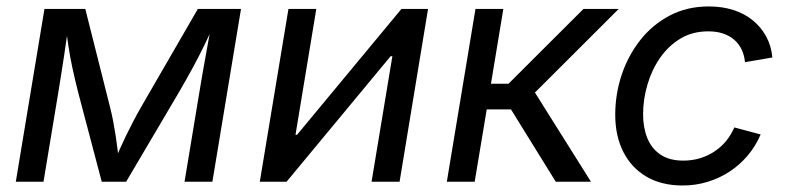

<svg xmlns="http://www.w3.org/2000/svg" viewBox="-20 -567 2458 599"><path d="M29.3 0 118.7 -539.1H246.1L322.3 -236.8Q329.1 -210.4 333.5 -186.8Q337.9 -163.1 341.1 -141.8Q344.2 -120.6 346.7 -100.6Q349.1 -80.6 351.6 -61H335.9Q344.7 -81.5 353.8 -101.8Q362.8 -122.1 373 -143.3Q383.3 -164.6 395.3 -187.5Q407.2 -210.4 422.4 -236.8L597.2 -539.1H731.9L642.6 0H555.7L602.1 -279.8Q606.4 -308.1 611.6 -336.2Q616.7 -364.3 621.6 -392.3Q626.5 -420.4 631.6 -447.8Q636.7 -475.1 641.6 -501.5H652.3Q634.3 -460.4 617.7 -426.3Q601.1 -392.1 582.3 -357.4Q563.5 -322.8 538.6 -279.8L373.5 0H297.4L223.6 -279.8Q212.9 -322.3 205.6 -356.7Q198.2 -391.1 193.1 -425.5Q188 -460 182.6 -501.5H195.8Q191.4 -473.1 187.7 -446.3Q184.1 -419.4 179.9 -392.6Q175.8 -365.7 171.4 -337.9Q167 -310.1 162.1 -279.8L115.7 0Z M1226.6 0H1139.2L1204.1 -391.6H1198.7L874 0H790.5L879.9 -539.1H966.8L901.9 -146.5H906.7L1232.4 -539.1H1315.4Z M1374 0 1463.4 -539.1H1550.3L1511.7 -305.7H1566.4L1800.3 -539.1H1910.2L1648.9 -278.3L1823.7 0H1713.9L1574.2 -225.6H1498.5L1460.9 0Z M2109.9 11.7Q2044.4 11.7 1997.3 -15.6Q1950.2 -43 1924.8 -92.8Q1899.4 -142.6 1899.4 -209Q1899.4 -272.9 1919.4 -333.3Q1939.5 -393.6 1977.5 -441.9Q2015.6 -490.2 2069.6 -518.6Q2123.5 -546.9 2191.4 -546.9Q2232.9 -546.9 2267.6 -535.9Q2302.2 -524.9 2328.1 -503.9Q2354 -482.9 2370.1 -453.6Q2386.2 -424.3 2389.6 -387.7L2304.2 -373Q2302.2 -394.5 2293.9 -412.1Q2285.6 -429.7 2271.2 -442.4Q2256.8 -455.1 2236.6 -462.2Q2216.3 -469.2 2189.5 -469.2Q2140.1 -469.2 2102.3 -446.3Q2064.5 -423.3 2038.6 -385.5Q2012.7 -347.7 1999.5 -301.8Q1986.3 -255.9 1986.3 -210.4Q1986.3 -168.9 1999.5 -136.2Q2012.7 -103.5 2040.5 -84.7Q2068.4 -65.9 2111.8 -65.9Q2140.1 -65.9 2165 -73.7Q2189.9 -81.5 2210.4 -95.5Q2231 -109.4 2246.1 -128.2Q2261.2 -147 2271 -169.4L2353 -147.5Q2337.4 -110.8 2312.5 -81.5Q2287.6 -52.2 2255.9 -31.5Q2224.1 -10.7 2187 0.5Q2149.9 11.7 2109.9 11.7Z"/></svg>

Font: Inter 18pt
Style: Italic
Weight: 400
Italic angle: -9.3988°
Designer: Rasmus Andersson
Foundry: rsms
Version: Version 4.001;git-66647c0bb